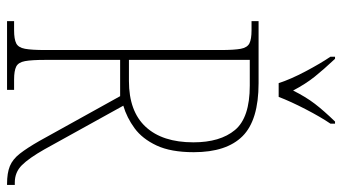

<svg xmlns="http://www.w3.org/2000/svg" viewBox="-233 -738 971 545"><g transform="rotate(90 252.5 -465.5)"><path d="M40 0V-20H66Q91 -20 103 -26Q115 -32 118.5 -51Q122 -70 122 -108V-606Q122 -645 118.5 -663.5Q115 -682 103 -688Q91 -694 66 -694H40V-714H216Q321 -714 366.5 -668.5Q412 -623 412 -530Q412 -465 393 -424.5Q374 -384 344 -362Q314 -340 280 -330L404 -106Q429 -62 449 -42Q469 -22 498 -22H505V0H502Q471 0 451.5 -8Q432 -16 416 -36.5Q400 -57 380 -92L253 -321H150V-108Q150 -70 153.5 -51Q157 -32 169 -26Q181 -20 206 -20H235V0ZM210 -346Q296 -346 340 -393.5Q384 -441 384 -529Q384 -605 349 -647Q314 -689 223 -689H150V-346ZM216 -771Q205 -805 182.5 -847.5Q160 -890 141 -918V-931H147Q177 -899 197.5 -873.5Q218 -848 237 -812Q255 -848 274.5 -873.5Q294 -899 325 -931H331V-918Q312 -890 290 -847.5Q268 -805 255 -771Z"/></g></svg>

Font: Noto Serif Condensed Thin
Style: Regular
Weight: 100
Width: 3
Designer: Monotype Design Team
Foundry: Monotype Imaging Inc.
Version: Version 2.013; ttfautohint (v1.8.4.7-5d5b)